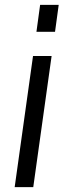

<svg xmlns="http://www.w3.org/2000/svg" viewBox="-20 -765 271 785"><path d="M40 0 115 -536H191L116 0ZM144 -745H220L205 -635H129Z"/></svg>

Font: Kosmopol Plus Jakarta Sans Italic It
Style: Regular
Weight: 400
Italic angle: -8.04999°
Designer: Gumpita Rahayu
Foundry: Tokotype
Version: Version 2.006